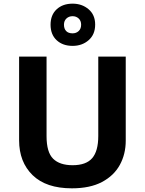

<svg xmlns="http://www.w3.org/2000/svg" viewBox="-20 -1025 796 1055"><path d="M670.9 -713.9V-252Q670.9 -178.2 638.4 -118.9Q606 -59.6 540.3 -24.9Q474.6 9.8 375 9.8Q233.4 9.8 159.2 -62.5Q85 -134.8 85 -253.9V-713.9H235.8V-276.9Q235.8 -188.5 272 -152.8Q308.1 -117.2 378.9 -117.2Q453.1 -117.2 486.6 -156Q520 -194.8 520 -277.8V-713.9ZM378.9 -772.9Q324.7 -772.9 291.3 -804Q257.8 -835 257.8 -889.2Q257.8 -942.9 291.3 -973.9Q324.7 -1004.9 378.9 -1004.9Q430.7 -1004.9 466.8 -974.1Q502.9 -943.4 502.9 -890.1Q502.9 -835.4 467 -804.2Q431.2 -772.9 378.9 -772.9ZM378.9 -841.8Q398.9 -841.8 412.4 -854.5Q425.8 -867.2 425.8 -889.2Q425.8 -910.6 412.4 -923.3Q398.9 -936 378.9 -936Q358.4 -936 345 -923.3Q331.5 -910.6 331.5 -889.2Q331.5 -867.2 343.5 -854.5Q355.5 -841.8 378.9 -841.8Z"/></svg>

Font: Open Sans
Style: Bold
Weight: 700
Designer: Monotype Design Team
Foundry: Monotype Imaging Inc.
Version: Version 3.000; ttfautohint (v1.8.4)